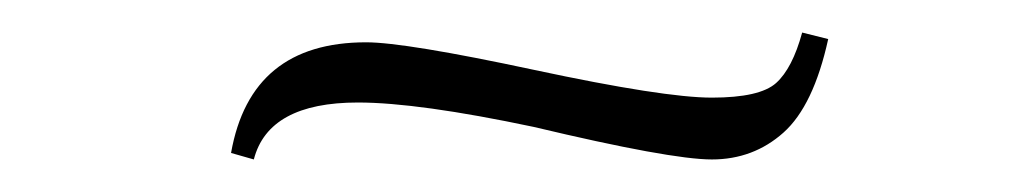

<svg xmlns="http://www.w3.org/2000/svg" viewBox="-20 -406 628 118"><path d="M205 -380Q229 -380 308.5 -363Q388 -346 417.5 -346Q447 -346 457 -355Q467 -364 473 -386L489 -382Q480 -341 461.5 -324.5Q443 -308 417.5 -308Q392 -308 308 -328Q237 -343 200 -343Q145 -343 136 -308L122 -312Q134 -380 205 -380Z"/></svg>

Font: Antic Didone
Style: Regular
Weight: 400
Designer: Santiago Orozco
Foundry: Santiago Orozco
Version: Version 2.000